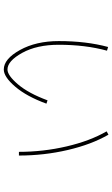

<svg xmlns="http://www.w3.org/2000/svg" viewBox="196 -778 607 1040"><g transform="rotate(90 500.0 -257.5)"><path d="M691 -531 709 -541Q762 -449 792 -320.5Q822 -192 822 -56H802Q802 -188 772.5 -314.5Q743 -441 691 -531ZM202 -272Q202 -421 234 -539L254 -533Q222 -416 222 -272Q222 -153 266 -73.5Q310 6 356 6Q388 6 436.5 -51Q485 -108 523 -211L541 -205Q502 -98 449 -36Q396 26 356 26Q299 26 250.5 -61.5Q202 -149 202 -272Z"/></g></svg>

Font: Mplus 1p Thin
Style: Regular
Weight: 250
Version: Version 1.061